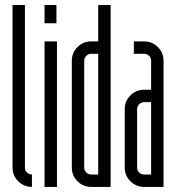

<svg xmlns="http://www.w3.org/2000/svg" viewBox="-20 -734 691 754"><path d="M105.4 0Q73.7 0 51.4 -22.3Q29.2 -44.6 29.2 -76.2V-714.3H77.9V-76.2Q77.9 -64.6 85.8 -56.6Q93.7 -48.7 105.4 -48.7Z M203.7 0H154.9V-571.4H203.7ZM154.9 -714.3H201.6V-642.6H154.9Z M365.7 -522.7Q365.7 -522.7 338.2 -522.7Q326.9 -522.7 318.8 -514.6Q310.7 -506.5 310.7 -495.2V-76.2Q310.7 -64.6 318.8 -56.6Q326.9 -48.7 338.2 -48.7H365.7ZM414.4 -714.3V0Q414.4 0 338.2 0Q306.5 0 284.3 -22.3Q262 -44.6 262 -76.2V-495.2Q262 -526.9 284.3 -549.1Q306.5 -571.4 338.2 -571.4H365.7V-714.3Z M573.5 -332.8H546Q534.8 -332.8 526.7 -324.7Q518.5 -316.5 518.5 -305.3V-76.2Q518.5 -64.6 526.7 -56.6Q534.8 -48.7 546 -48.7H573.5ZM546 -571.4Q577.7 -571.4 600 -549.1Q622.2 -526.9 622.2 -495.2V0H546Q514.4 0 492.1 -22.3Q469.8 -44.6 469.8 -76.2V-305.3Q469.8 -336.9 492.1 -359.2Q514.4 -381.5 546 -381.5H573.5V-495.2Q573.5 -506.9 565.4 -514.8Q557.3 -522.7 546 -522.7H505.6V-571.4Z"/></svg>

Font: Marapfhont
Style: Book
Weight: 400
Version: Version 0.15